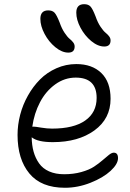

<svg xmlns="http://www.w3.org/2000/svg" viewBox="-20 -805 616 908"><path d="M473.1 -585Q442.9 -585 411.6 -610.8Q380.4 -636.7 360.6 -674.1Q340.8 -711.4 340.8 -745.1Q340.8 -785.2 377.9 -785.2Q397.5 -785.2 407.7 -774.4Q418 -763.7 432.1 -727.1Q441.9 -698.7 455.3 -678.7Q468.8 -658.7 478.8 -650.6Q488.8 -642.6 495.8 -633.5Q502.9 -624.5 502.9 -613.8Q502.9 -585 473.1 -585ZM303.2 -556.2Q272.9 -556.2 241.7 -581.8Q210.4 -607.4 190.7 -644.8Q170.9 -682.1 170.9 -715.8Q170.9 -755.9 208 -755.9Q227.5 -755.9 237.8 -745.1Q248 -734.4 262.2 -698.2Q272 -669.9 285.4 -649.9Q298.8 -629.9 308.8 -621.8Q318.8 -613.8 325.9 -604.7Q333 -595.7 333 -585Q333 -556.2 303.2 -556.2ZM287.1 83Q174.8 83 118.9 15.4Q63 -52.2 63 -167Q63 -214.4 75.4 -262.2Q87.9 -310.1 112.1 -353Q136.2 -396 169.2 -429.2Q202.1 -462.4 246.8 -482.2Q291.5 -502 340.8 -502Q415.5 -502 459.2 -459.7Q502.9 -417.5 502.9 -337.9Q502.9 -243.7 426.5 -188.2Q350.1 -132.8 230 -132.8Q157.7 -132.8 129.9 -155.8Q130.4 -118.2 138.9 -87.6Q147.5 -57.1 164.8 -32.5Q182.1 -7.8 212.4 5.6Q242.7 19 283.2 19Q327.6 19 365 8.5Q402.3 -2 425 -17.1Q447.8 -32.2 464.8 -47.1Q481.9 -62 495.1 -72.5Q508.3 -83 518.1 -83Q538.1 -83 538.1 -57.1Q538.1 -29.3 502.9 3.2Q467.8 35.6 408 59.3Q348.1 83 287.1 83ZM140.1 -206.1Q147.5 -206.1 174.8 -201.4Q202.1 -196.8 226.1 -196.8Q328.6 -196.8 382.8 -234.9Q437 -272.9 437 -341.8Q437 -438 337.9 -438Q285.6 -438 241.2 -406Q196.8 -374 169.2 -321.5Q141.6 -269 132.8 -206.1Z"/></svg>

Font: Shantell Sans Irregular Bouncy
Style: Regular
Weight: 300
Designer: Stephen Nixon, Anya Danilova, Shantell Martin
Foundry: Arrow Type
Version: Version 1.006;[9816181b4]